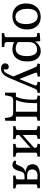

<svg xmlns="http://www.w3.org/2000/svg" viewBox="1406 -1968 792 3644"><g transform="rotate(90 1802.0 -146.0)"><path d="M289 14Q215 14 160 -17.5Q105 -49 75.5 -106.5Q46 -164 46 -242Q46 -328 77 -391Q108 -454 166 -488Q224 -522 303 -522Q375 -522 428 -490.5Q481 -459 510 -402Q539 -345 539 -267Q539 -182 508 -118.5Q477 -55 421 -20.5Q365 14 289 14ZM303 -44Q347 -44 376.5 -67Q406 -90 421.5 -134.5Q437 -179 437 -243Q437 -296 426.5 -337Q416 -378 396.5 -407Q377 -436 349 -451Q321 -466 286 -466Q242 -466 211 -444Q180 -422 163.5 -379Q147 -336 147 -272Q147 -200 166 -149Q185 -98 220 -71Q255 -44 303 -44Z M609 216V171L657 163Q672 161 679 151Q686 141 686 116V-388Q686 -426 679 -438Q672 -450 649 -453L603 -459L610 -504L750 -514L763 -508L769 -419H772Q795 -455 822 -477.5Q849 -500 881 -511Q913 -522 951 -522Q1012 -522 1055.5 -492Q1099 -462 1122.5 -406Q1146 -350 1146 -271Q1146 -181 1118.5 -117Q1091 -53 1038.5 -19.5Q986 14 911 14Q875 14 838.5 5Q802 -4 779 -19V114Q779 138 786 148.5Q793 159 811 162L872 172V216ZM905 -48Q949 -48 980.5 -72.5Q1012 -97 1028.5 -143.5Q1045 -190 1045 -258Q1045 -323 1031 -367Q1017 -411 989 -432.5Q961 -454 919 -454Q875 -454 844 -436Q813 -418 796 -385.5Q779 -353 779 -307V-91Q799 -72 834.5 -60Q870 -48 905 -48Z M1284 230Q1237 230 1209.5 208.5Q1182 187 1182 150Q1182 122 1200 103Q1218 84 1246 84Q1269 84 1283 94Q1297 104 1299 121Q1300 127 1299 141Q1298 155 1294 179Q1315 180 1332 170Q1349 160 1366.5 132Q1384 104 1406 52L1431 -4L1263 -403Q1251 -433 1243.5 -441.5Q1236 -450 1220 -454L1185 -462L1194 -508H1432V-464L1384 -458Q1366 -456 1360 -445.5Q1354 -435 1365 -408L1478 -122H1483L1596 -401Q1606 -424 1600.5 -437Q1595 -450 1573 -455L1529 -465L1539 -508H1743V-464L1707 -456Q1691 -452 1682.5 -443Q1674 -434 1660 -402L1468 54Q1447 104 1426.5 138Q1406 172 1384.5 192Q1363 212 1338.5 221Q1314 230 1284 230Z M2221 158 2210 89Q2206 61 2198 41Q2190 21 2172.5 10.5Q2155 0 2121 0H1885Q1855 0 1837.5 11Q1820 22 1812 41.5Q1804 61 1800 87L1789 155H1739V-52H1816Q1835 -98 1847.5 -144.5Q1860 -191 1866 -252Q1872 -313 1872 -399Q1872 -428 1866.5 -439.5Q1861 -451 1843 -455L1791 -463L1800 -508H2272V-462L2223 -453Q2204 -450 2199 -441.5Q2194 -433 2194 -417V-52H2274L2271 150ZM1878 -52H2101V-455H1938Q1938 -411 1937 -373Q1936 -335 1934 -302.5Q1932 -270 1928 -241Q1924 -212 1919 -186Q1915 -163 1909.5 -142.5Q1904 -122 1896.5 -100.5Q1889 -79 1878 -52Z M2374 0V-44L2422 -53Q2438 -56 2443 -65.5Q2448 -75 2448 -101V-410Q2448 -434 2443 -442.5Q2438 -451 2423 -454L2370 -464L2379 -508H2615V-464L2567 -455Q2551 -452 2546 -442.5Q2541 -433 2541 -407V-180L2784 -396V-411Q2784 -434 2779 -442.5Q2774 -451 2759 -454L2707 -464L2716 -508H2952V-463L2904 -455Q2887 -452 2882 -442.5Q2877 -433 2877 -407V-96Q2877 -74 2882 -65.5Q2887 -57 2903 -54L2955 -43V0H2710V-44L2758 -53Q2774 -56 2779 -65Q2784 -74 2784 -100V-328L2541 -112V-97Q2541 -74 2546 -65.5Q2551 -57 2566 -54L2619 -43V0Z M3110 14Q3085 14 3066.5 5Q3048 -4 3026 -25L3036 -58Q3044 -54 3050.5 -52.5Q3057 -51 3064 -51Q3081 -51 3091.5 -57Q3102 -63 3111.5 -81.5Q3121 -100 3136 -138Q3147 -165 3163 -184Q3179 -203 3201.5 -215.5Q3224 -228 3251 -233L3256 -234Q3201 -239 3166 -254.5Q3131 -270 3114 -299Q3097 -328 3097 -370Q3097 -415 3121 -445.5Q3145 -476 3190 -492Q3235 -508 3297 -508H3552V-463L3504 -455Q3488 -452 3483 -442.5Q3478 -433 3478 -407V-96Q3478 -74 3483 -65.5Q3488 -57 3503 -54L3556 -43V0H3311V-44L3358 -53Q3375 -56 3380 -65Q3385 -74 3385 -100V-216Q3375 -216 3359.5 -216Q3344 -216 3329.5 -215.5Q3315 -215 3307 -214Q3281 -210 3266.5 -200.5Q3252 -191 3242 -167.5Q3232 -144 3220 -97Q3212 -62 3196 -37Q3180 -12 3158 1Q3136 14 3110 14ZM3321 -265H3385V-458Q3370 -460 3354 -461Q3338 -462 3310 -462Q3276 -462 3250 -450.5Q3224 -439 3210 -417Q3196 -395 3196 -364Q3196 -312 3226.5 -288.5Q3257 -265 3321 -265Z"/></g></svg>

Font: Literata 18pt
Style: Regular
Weight: 400
Designer: Latin by Veronika Burian and Jose Scaglione. Greek by Irene Vlachou. Cyrillic by Vera Evstafieva.
Foundry: TypeTogether
Version: Version 3.103;gftools[0.9.29]